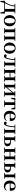

<svg xmlns="http://www.w3.org/2000/svg" viewBox="4230 -4822 773 9274"><g transform="rotate(90 4617.0 -184.5)"><path d="M135 -36C208 -161 270 -321 290 -499H409C410 -442 411 -357 411 -300V-235C411 -178 410 -93 409 -36ZM544 -36C543 -93 542 -178 542 -235V-300C542 -356 543 -438 544 -495L627 -504V-535H162V-504L250 -492C229 -309 162 -157 78 -36H18L23 182H73L113 0H540L579 182H628L634 -36Z M980 16C1133 16 1250 -89 1250 -269C1250 -449 1125 -551 980 -551C834 -551 710 -448 710 -269C710 -90 825 16 980 16ZM980 -21C897 -21 851 -102 851 -268C851 -433 897 -514 980 -514C1061 -514 1109 -433 1109 -268C1109 -102 1061 -21 980 -21Z M1882 -40C1881 -97 1880 -179 1880 -235V-300C1880 -356 1881 -439 1882 -496L1952 -504V-535H1329V-504L1400 -496C1401 -439 1402 -356 1402 -300V-235C1402 -179 1401 -96 1400 -39L1329 -31V0H1606V-31L1536 -39C1535 -96 1534 -179 1534 -235V-300C1534 -357 1535 -442 1536 -499H1747C1748 -442 1749 -357 1749 -300V-235C1749 -179 1748 -96 1747 -39L1676 -31V0H1954V-31Z M2304 16C2457 16 2574 -89 2574 -269C2574 -449 2449 -551 2304 -551C2158 -551 2034 -448 2034 -269C2034 -90 2149 16 2304 16ZM2304 -21C2221 -21 2175 -102 2175 -268C2175 -433 2221 -514 2304 -514C2385 -514 2433 -433 2433 -268C2433 -102 2385 -21 2304 -21Z M3211 -504V-535H2751V-504L2837 -492C2832 -366 2816 -257 2787 -171C2775 -130 2760 -103 2741 -83C2719 -106 2699 -118 2671 -118C2642 -118 2620 -104 2605 -76C2605 -17 2637 11 2685 11C2742 11 2791 -22 2830 -159C2857 -250 2873 -367 2878 -502H3004C3005 -445 3006 -358 3006 -300V-235C3006 -179 3005 -96 3004 -39L2935 -31V0H3211V-31L3140 -39C3139 -96 3138 -179 3138 -235V-300C3138 -356 3139 -439 3140 -496Z M3924 -504V-535H3648V-504L3718 -496C3719 -441 3720 -361 3720 -300H3494C3494 -361 3495 -440 3496 -496L3566 -504V-535H3289V-504L3360 -496C3361 -439 3362 -356 3362 -300V-235C3362 -179 3361 -96 3360 -39L3289 -31V0H3566V-31L3496 -39C3495 -96 3494 -182 3494 -264H3720C3720 -182 3719 -96 3718 -39L3648 -31V0H3924V-31L3853 -39C3852 -96 3851 -179 3851 -235V-300C3851 -356 3852 -439 3853 -496Z M4650 -504V-535H4380V-504L4452 -495V-449L4202 -144V-494L4280 -504V-535H4003V-504L4074 -496C4075 -439 4076 -356 4076 -300V-235C4076 -179 4075 -96 4074 -39L4003 -31V0H4280V-31L4202 -41V-88L4452 -394V-40L4380 -31V0H4650V-31L4579 -39C4578 -96 4577 -179 4577 -235V-300C4577 -356 4578 -439 4579 -496Z M5170 -498 5220 -340H5263L5258 -535H4711L4706 -340H4750L4799 -498H4917C4918 -441 4919 -357 4919 -300V-235C4919 -179 4918 -97 4917 -40L4834 -31V0H5135V-31L5052 -40C5051 -97 5050 -179 5050 -235V-300C5050 -357 5051 -441 5052 -498Z M5470 -307C5476 -453 5531 -514 5594 -514C5655 -514 5698 -462 5698 -381C5698 -330 5687 -307 5641 -307ZM5816 -270C5821 -287 5823 -306 5823 -332C5823 -458 5740 -551 5603 -551C5463 -551 5331 -448 5331 -268C5331 -86 5445 16 5602 16C5701 16 5777 -31 5817 -113L5797 -127C5762 -80 5719 -50 5647 -50C5550 -50 5474 -117 5470 -270Z M6460 -504V-535H6000V-504L6086 -492C6081 -366 6065 -257 6036 -171C6024 -130 6009 -103 5990 -83C5968 -106 5948 -118 5920 -118C5891 -118 5869 -104 5854 -76C5854 -17 5886 11 5934 11C5991 11 6040 -22 6079 -159C6106 -250 6122 -367 6127 -502H6253C6254 -445 6255 -358 6255 -300V-235C6255 -179 6254 -96 6253 -39L6184 -31V0H6460V-31L6389 -39C6388 -96 6387 -179 6387 -235V-300C6387 -356 6388 -439 6389 -496Z M6747 -34C6746 -91 6745 -177 6745 -235V-284C6763 -285 6780 -286 6798 -286C6881 -286 6921 -252 6921 -159C6921 -71 6877 -34 6794 -34ZM6817 -504V-535H6541V-504L6612 -496C6613 -439 6614 -356 6614 -300V-235C6614 -179 6613 -96 6612 -39L6541 -31V0H6813C6979 0 7044 -69 7044 -164C7044 -261 6978 -324 6837 -324C6809 -324 6777 -323 6745 -320C6745 -374 6746 -445 6747 -496Z M7743 -504V-535H7467V-504L7537 -496C7538 -441 7539 -361 7539 -300H7313C7313 -361 7314 -440 7315 -496L7385 -504V-535H7108V-504L7179 -496C7180 -439 7181 -356 7181 -300V-235C7181 -179 7180 -96 7179 -39L7108 -31V0H7385V-31L7315 -39C7314 -96 7313 -182 7313 -264H7539C7539 -182 7538 -96 7537 -39L7467 -31V0H7743V-31L7672 -39C7671 -96 7670 -179 7670 -235V-300C7670 -356 7671 -439 7672 -496Z M8031 -34C8030 -91 8029 -177 8029 -235V-285C8042 -286 8055 -286 8069 -286C8146 -286 8187 -254 8187 -160C8187 -73 8143 -34 8059 -34ZM8101 -504V-535H7825V-504L7896 -496C7897 -439 7898 -356 7898 -300V-235C7898 -179 7897 -96 7896 -39L7825 -31V0H8079C8247 0 8310 -70 8310 -164C8310 -262 8245 -324 8104 -324C8080 -324 8055 -323 8029 -321C8029 -375 8030 -445 8031 -496ZM8614 -504V-535H8338V-504L8409 -496C8410 -439 8411 -356 8411 -300V-235C8411 -179 8410 -96 8409 -39L8338 -31V0H8614V-31L8544 -39C8542 -96 8541 -179 8541 -235V-300C8541 -356 8542 -439 8544 -496Z M8841 -307C8847 -453 8902 -514 8965 -514C9026 -514 9069 -462 9069 -381C9069 -330 9058 -307 9012 -307ZM9187 -270C9192 -287 9194 -306 9194 -332C9194 -458 9111 -551 8974 -551C8834 -551 8702 -448 8702 -268C8702 -86 8816 16 8973 16C9072 16 9148 -31 9188 -113L9168 -127C9133 -80 9090 -50 9018 -50C8921 -50 8845 -117 8841 -270Z"/></g></svg>

Font: Noto Serif CJK JP
Style: Bold
Weight: 700
Designer: Ryoko NISHIZUKA 西塚涼子 (kana & ideographs); Frank Grießhammer (Latin, Greek & Cyrillic); Wenlong ZHANG 张文龙 (bopomofo); San
Foundry: Adobe Systems Incorporated
Version: Version 1.000;PS 1;hotconv 16.6.53;makeotf.lib2.5.65590